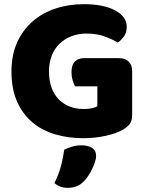

<svg xmlns="http://www.w3.org/2000/svg" viewBox="-20 -645 704 921"><path d="M614 -97Q614 -66 603 -51Q592 -36 568 -22Q554 -14 533 -6.5Q512 1 487 6.5Q462 12 434.5 15Q407 18 380 18Q308 18 245 -0.5Q182 -19 135.5 -58Q89 -97 62 -157.5Q35 -218 35 -302Q35 -381 62 -441Q89 -501 136 -542Q183 -583 246 -604Q309 -625 382 -625Q477 -625 532.5 -595Q588 -565 588 -516Q588 -490 575 -471Q562 -452 545 -441Q520 -456 482 -470Q444 -484 395 -484Q355 -484 322 -471Q289 -458 265 -434.5Q241 -411 228 -377.5Q215 -344 215 -303Q215 -258 227.5 -224Q240 -190 262.5 -167.5Q285 -145 315.5 -133.5Q346 -122 383 -122Q405 -122 421.5 -126Q438 -130 447 -135V-231H340Q334 -242 328.5 -260Q323 -278 323 -298Q323 -334 339.5 -350Q356 -366 382 -366H551Q581 -366 597.5 -349.5Q614 -333 614 -303ZM305 256Q267 256 241 233Q262 191 272.5 151.5Q283 112 288 73Q304 65 325.5 58.5Q347 52 369 52Q401 52 421 64Q441 76 441 104Q441 116 435.5 132.5Q430 149 422 165.5Q414 182 404 197.5Q394 213 384 223Q367 241 347.5 248.5Q328 256 305 256Z"/></svg>

Font: Baloo 2 Latin ExtraBold
Style: Regular
Weight: 400
Designer: Sarang Kulkarni and Ek Type
Foundry: Ek Type
Version: Version 1.001